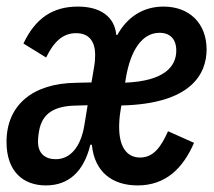

<svg xmlns="http://www.w3.org/2000/svg" viewBox="-25 -548 645 580"><path d="M113.6 12.1C182.5 12.1 228.3 -29.8 247.9 -110.8H252.5C260.7 -25.2 317.8 12.1 390.6 12.1C474.4 12.1 527 -38 561.1 -116.5L482.6 -151.6C462.4 -106.2 439.6 -72.1 398.4 -72.1C356.9 -72.1 334.9 -105.8 334.9 -164.4C334.9 -176.5 335.9 -196 339.1 -213.8L341.6 -229.4C551.1 -234 599.1 -323.5 599.1 -398.8C599.1 -476.2 548.3 -528.1 469.1 -528.1C404.5 -528.1 358 -494 329.5 -442.5H326.3C321 -498.2 277.7 -528.1 210.2 -528.1C133.9 -528.1 81.7 -492.5 45.8 -416.5L114.3 -374.3C137.4 -421.2 164.1 -447.8 204.9 -447.8C242.2 -447.8 262.4 -425.4 262.4 -381.4C262.4 -371.8 261.7 -359.7 259.2 -345.5L251.4 -299L204.2 -297.9C73.2 -296.2 -5.3 -230.1 -5.3 -119.3C-5.3 -30.5 44.4 12.1 113.6 12.1ZM89.8 -120C89.8 -123.6 89.8 -133.9 93 -152.3C102.6 -207 141 -227.6 202.4 -229L239.7 -230.1L229.8 -169.4C219.1 -104.4 187.5 -67.1 143.5 -67.1C111.9 -67.1 89.8 -83.8 89.8 -120ZM353 -298.3 354.8 -309.7C369 -396.7 404.5 -448.9 457 -448.9C488.6 -448.9 507.5 -430 507.5 -395.2C507.5 -345.5 469.1 -302.9 353 -298.3Z"/></svg>

Font: Margiela Mono Italic SmBold It
Style: Regular
Weight: 600
Designer: Mike Abbink, Paul van der Laan, Pieter van Rosmalen
Foundry: Bold Monday
Version: Version 2.003 2021